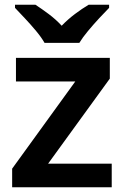

<svg xmlns="http://www.w3.org/2000/svg" viewBox="-20 -786 522 806"><path d="M449 0H31V-78L296 -444H47V-543H441V-456L182 -99H449ZM167 -606Q154 -629 131.5 -656Q109 -683 85 -708.5Q61 -734 43 -753V-766H129Q155 -749 184.5 -727Q214 -705 239 -678Q265 -705 295 -727.5Q325 -750 352 -766H438V-753Q420 -735 396 -709Q372 -683 349.5 -656Q327 -629 313 -606Z"/></svg>

Font: Noto Sans Sora Sompeng Semi
Style: Bold
Weight: 700
Designer: Monotype Design Team. David Williams.
Foundry: Monotype Imaging Inc.
Version: Version 2.101; ttfautohint (v1.8.4.7-5d5b)